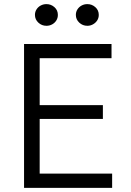

<svg xmlns="http://www.w3.org/2000/svg" viewBox="-20 -914 638 934"><path d="M97 0V-700H522.5V-631H173V-402.5H480.5V-335.5H173V-69.5H525.5V0ZM206 -788.5Q183 -788.5 166.5 -804Q150 -819.5 150 -841.5Q150 -856.5 157.8 -868.5Q165.5 -880.5 178.2 -887.2Q191 -894 206 -894Q228 -894 244.8 -879.2Q261.5 -864.5 261.5 -841.5Q261.5 -826.5 254 -814.5Q246.5 -802.5 233.8 -795.5Q221 -788.5 206 -788.5ZM405 -788.5Q382 -788.5 365.5 -804Q349 -819.5 349 -841.5Q349 -856 356.5 -868Q364 -880 376.8 -887Q389.5 -894 405 -894Q427 -894 443.8 -879.2Q460.5 -864.5 460.5 -841.5Q460.5 -826.5 452.8 -814.5Q445 -802.5 432.2 -795.5Q419.5 -788.5 405 -788.5Z"/></svg>

Font: Geologica Roman ExtraLight
Style: Regular
Weight: 250
Designer: Sindre Bremnes, Frode Helland
Foundry: Monokrom Skriftforlag AS
Version: Version 1.010;gftools[0.9.28]